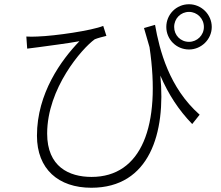

<svg xmlns="http://www.w3.org/2000/svg" viewBox="-20 -826 1040 904"><path d="M800 -699C800 -739 831 -770 870 -770C908 -770 940 -739 940 -699C940 -660 908 -629 870 -629C830 -629 800 -660 800 -699ZM763 -699C763 -641 810 -593 870 -593C928 -593 977 -641 977 -699C977 -758 928 -806 870 -806C810 -806 763 -758 763 -699ZM104 -654 108 -597C127 -599 145 -602 163 -604C203 -610 296 -621 354 -632C269 -544 154 -387 154 -187C154 -30 255 58 410 58C685 58 761 -201 735 -470C773 -382 821 -308 885 -242L920 -286C776 -413 731 -590 710 -709L658 -694L684 -604C739 -233 646 7 411 7C305 7 202 -41 202 -197C202 -410 366 -598 426 -641C440 -647 468 -654 481 -657L466 -704C411 -682 242 -657 156 -654C138 -653 117 -653 104 -654Z"/></svg>

Font: Noto Sans CJK SC Light
Style: Regular
Weight: 300
Designer: Ryoko NISHIZUKA 西塚涼子 (kana, bopomofo & ideographs); Paul D. Hunt (Latin, Greek & Cyrillic); Sandoll Communications 산돌커뮤니
Foundry: Adobe
Version: Version 2.004;hotconv 1.0.118;makeotfexe 2.5.65603